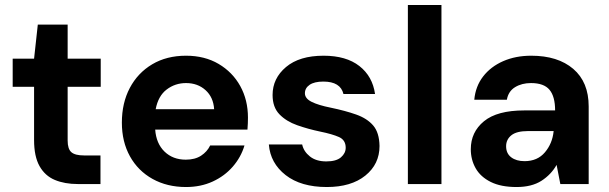

<svg xmlns="http://www.w3.org/2000/svg" viewBox="-20 -740 2447 772"><path d="M293 0Q240 0 200.5 -16.5Q161 -33 139 -72Q117 -111 117 -177V-391H31V-504H117L132 -641H252V-504H385V-391H252V-175Q252 -141 267 -128Q282 -115 318 -115H384V0Z M728 12Q652 12 593.5 -20.5Q535 -53 502.5 -111.5Q470 -170 470 -247Q470 -326 502 -386.5Q534 -447 592 -481.5Q650 -516 728 -516Q803 -516 859 -483Q915 -450 946 -394Q977 -338 977 -267Q977 -256 976.5 -244Q976 -232 975 -219H604Q608 -163 641.5 -130.5Q675 -98 727 -98Q764 -98 788.5 -114Q813 -130 825 -155H963Q949 -108 916 -70Q883 -32 835 -10Q787 12 728 12ZM728 -406Q684 -406 650 -380Q616 -354 606 -301H841Q838 -349 806.5 -377.5Q775 -406 728 -406Z M1294 12Q1190 12 1128.5 -36Q1067 -84 1061 -159H1195Q1201 -131 1226 -111Q1251 -91 1292 -91Q1332 -91 1351 -107.5Q1370 -124 1370 -146Q1370 -177 1343 -189Q1316 -201 1267 -211Q1219 -221 1175 -236.5Q1131 -252 1103.5 -280.5Q1076 -309 1076 -358Q1076 -425 1130 -470.5Q1184 -516 1281 -516Q1372 -516 1425 -474.5Q1478 -433 1488 -362H1361Q1349 -412 1280 -412Q1244 -412 1225 -399Q1206 -386 1206 -365Q1206 -344 1233 -330.5Q1260 -317 1310 -307Q1368 -295 1412 -279.5Q1456 -264 1480.5 -235.5Q1505 -207 1506 -153Q1506 -80 1449 -34Q1392 12 1294 12Z M1620 0V-720H1755V0Z M2057 12Q1994 12 1953 -8.5Q1912 -29 1892.5 -63.5Q1873 -98 1873 -140Q1873 -209 1926 -252.5Q1979 -296 2088 -296H2212Q2212 -352 2189.5 -379Q2167 -406 2115 -406Q2078 -406 2051 -389.5Q2024 -373 2018 -339H1887Q1892 -393 1922.5 -432.5Q1953 -472 2003 -494Q2053 -516 2116 -516Q2223 -516 2285 -463Q2347 -410 2347 -312V0H2233L2218 -77Q2196 -38 2157 -13Q2118 12 2057 12ZM2089 -92Q2141 -92 2171 -127.5Q2201 -163 2206 -212V-213H2103Q2057 -213 2036 -196Q2015 -179 2015 -152Q2015 -123 2035.5 -107.5Q2056 -92 2089 -92Z"/></svg>

Font: DM Sans
Style: Bold
Weight: 700
Designer: Colophon Foundry, Jonny Pinhorn
Foundry: Colophon Foundry
Version: Version 4.004; ttfautohint (v1.8.4.7-5d5b)